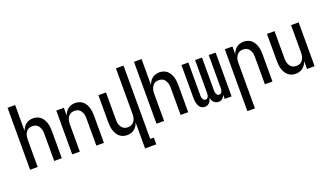

<svg xmlns="http://www.w3.org/2000/svg" viewBox="-83 -1331 3665 2141"><g transform="rotate(-20 1750.0 -260.0)"><path d="M62 0V-735H152V-427Q159 -448 171.5 -467.5Q184 -487 202 -501Q220 -515 242 -521.5Q264 -528 287 -528Q311 -528 334.5 -520.5Q358 -513 376.5 -497Q395 -481 407 -460Q419 -439 426 -415.5Q433 -392 435.5 -368Q438 -344 438 -320V0H348V-320Q348 -335 346.5 -350.5Q345 -366 340 -380.5Q335 -395 327 -408Q319 -421 307 -430.5Q295 -440 280 -444Q265 -448 250 -448Q235 -448 220 -444Q205 -440 193 -430.5Q181 -421 173 -408Q165 -395 160 -380.5Q155 -366 153.5 -350.5Q152 -335 152 -320V0Z M562 0V-520H652V-427Q659 -448 671.5 -467.5Q684 -487 702 -501Q720 -515 742 -521.5Q764 -528 787 -528Q811 -528 834.5 -520.5Q858 -513 876.5 -497Q895 -481 907 -460Q919 -439 926 -415.5Q933 -392 935.5 -368Q938 -344 938 -320V0H848V-320Q848 -335 846.5 -350.5Q845 -366 840 -380.5Q835 -395 827 -408Q819 -421 807 -430.5Q795 -440 780 -444Q765 -448 750 -448Q735 -448 720 -444Q705 -440 693 -430.5Q681 -421 673 -408Q665 -395 660 -380.5Q655 -366 653.5 -350.5Q652 -335 652 -320V0Z M1348 215V-93Q1341 -72 1328.5 -52.5Q1316 -33 1298 -19Q1280 -5 1258 1.5Q1236 8 1213 8Q1189 8 1165.5 0.5Q1142 -7 1123.5 -23Q1105 -39 1093 -60Q1081 -81 1074 -104.5Q1067 -128 1064.5 -152Q1062 -176 1062 -200V-520H1152V-200Q1152 -185 1153.5 -169.5Q1155 -154 1160 -139.5Q1165 -125 1173 -112Q1181 -99 1193 -89.5Q1205 -80 1220 -76Q1235 -72 1250 -72Q1265 -72 1280 -76Q1295 -80 1307 -89.5Q1319 -99 1327 -112Q1335 -125 1340 -139.5Q1345 -154 1346.5 -169.5Q1348 -185 1348 -200V-735H1438V135H1481V215Z M1562 0V-735H1652V-427Q1659 -448 1671.5 -467.5Q1684 -487 1702 -501Q1720 -515 1742 -521.5Q1764 -528 1787 -528Q1811 -528 1834.5 -520.5Q1858 -513 1876.5 -497Q1895 -481 1907 -460Q1919 -439 1926 -415.5Q1933 -392 1935.5 -368Q1938 -344 1938 -320V0H1848V-320Q1848 -335 1846.5 -350.5Q1845 -366 1840 -380.5Q1835 -395 1827 -408Q1819 -421 1807 -430.5Q1795 -440 1780 -444Q1765 -448 1750 -448Q1735 -448 1720 -444Q1705 -440 1693 -430.5Q1681 -421 1673 -408Q1665 -395 1660 -380.5Q1655 -366 1653.5 -350.5Q1652 -335 1652 -320V0Z M2135 8Q2120 8 2105.5 2Q2091 -4 2080.5 -15Q2070 -26 2063.5 -40Q2057 -54 2053.5 -69Q2050 -84 2048.5 -99.5Q2047 -115 2047 -130V-520H2129V-130Q2129 -119 2130.5 -108.5Q2132 -98 2136.5 -88Q2141 -78 2149.5 -71.5Q2158 -65 2169 -65Q2180 -65 2188.5 -71.5Q2197 -78 2201.5 -88Q2206 -98 2207.5 -108.5Q2209 -119 2209 -130V-520H2291V-130Q2291 -119 2292.5 -108.5Q2294 -98 2298.5 -88Q2303 -78 2311.5 -71.5Q2320 -65 2331 -65Q2342 -65 2350.5 -71.5Q2359 -78 2363.5 -88Q2368 -98 2369.5 -108.5Q2371 -119 2371 -130V-520H2453V0H2371V-48Q2367 -37 2360 -26.5Q2353 -16 2343.5 -8Q2334 0 2322 4Q2310 8 2297 8Q2282 8 2267.5 2Q2253 -4 2242.5 -15Q2232 -26 2225.5 -40Q2219 -54 2215 -69Q2212 -54 2205.5 -40Q2199 -26 2189 -15Q2179 -4 2164.5 2Q2150 8 2135 8Z M2562 215V-520H2652V-427Q2659 -448 2671.5 -467.5Q2684 -487 2702 -501Q2720 -515 2742 -521.5Q2764 -528 2787 -528Q2811 -528 2834.5 -520.5Q2858 -513 2876.5 -497Q2895 -481 2907 -460Q2919 -439 2926 -415.5Q2933 -392 2935.5 -368Q2938 -344 2938 -320V0H2848V-320Q2848 -335 2846.5 -350.5Q2845 -366 2840 -380.5Q2835 -395 2827 -408Q2819 -421 2807 -430.5Q2795 -440 2780 -444Q2765 -448 2750 -448Q2735 -448 2720 -444Q2705 -440 2693 -430.5Q2681 -421 2673 -408Q2665 -395 2660 -380.5Q2655 -366 2653.5 -350.5Q2652 -335 2652 -320V215Z M3213 8Q3189 8 3165.5 0.5Q3142 -7 3123.5 -23Q3105 -39 3093 -60Q3081 -81 3074 -104.5Q3067 -128 3064.5 -152Q3062 -176 3062 -200V-520H3152V-200Q3152 -185 3153.5 -169.5Q3155 -154 3160 -139.5Q3165 -125 3173 -112Q3181 -99 3193 -89.5Q3205 -80 3220 -76Q3235 -72 3250 -72Q3265 -72 3280 -76Q3295 -80 3307 -89.5Q3319 -99 3327 -112Q3335 -125 3340 -139.5Q3345 -154 3346.5 -169.5Q3348 -185 3348 -200V-520H3438V0H3348V-93Q3341 -72 3328.5 -52.5Q3316 -33 3298 -19Q3280 -5 3258 1.5Q3236 8 3213 8Z"/></g></svg>

Font: Iosevka Medium
Style: Regular
Weight: 500
Monospace: yes
Designer: Belleve Invis
Foundry: Belleve Invis
Version: Version 32.5.0; ttfautohint (v1.8.4)